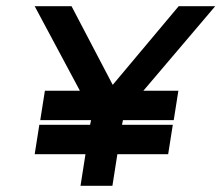

<svg xmlns="http://www.w3.org/2000/svg" viewBox="-20 -600 715 620"><path d="M238 -307H125L110 -212H274L271 -197H107L92 -102H256L240 0H343L359 -102H523L538 -197H374L377 -212H541L556 -307H443L675 -580H557L344 -326L211 -580H92Z"/></svg>

Font: Charger Pro
Style: BlkExtObl
Weight: 900
Designer: Jasper
Foundry: Cannot Into Space Fonts
Version: Version 1.09